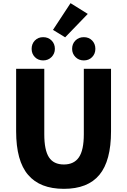

<svg xmlns="http://www.w3.org/2000/svg" viewBox="-20 -1180 803 1214"><path d="M158 -74Q82 -162 82 -350V-745H260V-331Q260 -231 289.5 -185.5Q319 -140 384 -140Q448 -140 479 -185.5Q510 -231 510 -331V-745H682V-350Q682 -163 608.5 -74.5Q535 14 384 14Q233 14 158 -74ZM180 -871Q180 -903 200.5 -924Q221 -945 253 -945Q285 -945 306 -924Q327 -903 327 -871Q327 -841 306 -819.5Q285 -798 253 -798Q221 -798 200.5 -819Q180 -840 180 -871ZM315 -991 426 -1160 535 -1092 392 -944ZM436 -871Q436 -903 457 -924Q478 -945 510 -945Q542 -945 562.5 -924Q583 -903 583 -871Q583 -840 562.5 -819Q542 -798 510 -798Q478 -798 457 -819.5Q436 -841 436 -871Z"/></svg>

Font: Merged Yaku Han JP Black
Style: Regular
Weight: 900
Designer: Ryoko NISHIZUKA 西塚涼子 (kana, bopomofo & ideographs); Paul D. Hunt (Latin, Greek & Cyrillic); Sandoll Communications 산돌커뮤니
Foundry: Adobe
Version: Version 2.004